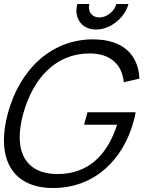

<svg xmlns="http://www.w3.org/2000/svg" viewBox="-33 -933 758 968"><path d="M451.3 -784C522.3 -784 595.7 -841.5 614.8 -913H553.8C543.8 -875.5 505.6 -845 467.6 -845C436.2 -845 415.4 -866.4 415.4 -895.4C415.4 -901 416.2 -906.9 417.8 -913H356.8C353.7 -901.3 352.2 -890 352.2 -879.3C352.2 -824.3 391.4 -784 451.3 -784ZM234.2 15C445.7 15 589.5 -130 641.6 -324.5C643.5 -331.5 648.4 -351.5 651 -367H408L391.1 -304H557.1C508.6 -150.9 410.9 -55.5 257.3 -55.5C256.9 -55.5 256.5 -55.5 256.1 -55.5C127.6 -56.3 66.3 -128 66.3 -241.7C66.3 -277.3 72.3 -317.1 84.2 -360C133.7 -539.3 249.3 -663.5 417 -663.5C417.6 -663.5 418.3 -663.5 419 -663.5C525 -663.5 582.7 -606.5 591.1 -518.5L669.9 -536.5C664.2 -657 588 -734.5 435 -734.5C229 -734.5 66.8 -586.5 6.2 -360C-6.9 -311.4 -13.2 -266.5 -13.2 -225.9C-13.2 -76 73.7 15 234.2 15Z"/></svg>

Font: Manrope
Style: RegularItalic
Weight: 400
Italic angle: -15°
Designer: Mikhail Sharanda
Foundry: Mikhail Sharanda
Version: Version 4.502;hotconv 1.0.109;makeotfexe 2.5.65596